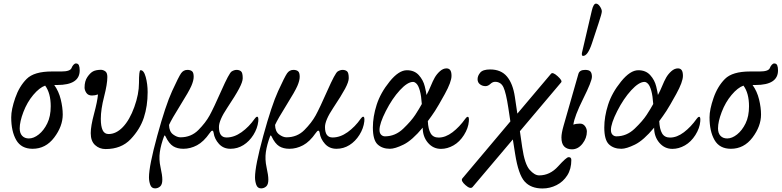

<svg xmlns="http://www.w3.org/2000/svg" viewBox="-20 -811 4320 1061"><path d="M42 -162.6Q42 -205.6 64.2 -269.8Q86.4 -334 127.4 -375Q168.5 -416 266.1 -416H319.3Q368.2 -416 375.5 -435.5Q379.4 -445.8 386.2 -453.1Q393.1 -460.4 399.4 -460.4Q411.6 -460.4 416 -450.2Q420.4 -439.9 420.4 -421.9Q420.4 -341.3 296.4 -341.3H279.8Q304.7 -306.6 315.7 -261.7Q326.7 -216.8 326.7 -178.2Q326.7 -113.3 279.5 -51Q232.4 11.2 160.2 11.2Q97.7 11.2 69.8 -36.9Q42 -85 42 -162.6ZM88.9 -101.6Q88.9 -75.2 102.5 -60.5Q116.2 -45.9 139.6 -45.9Q166.5 -45.9 194.3 -68.1Q222.2 -90.3 241.2 -129.2Q260.3 -168 260.3 -223.6Q260.3 -296.4 229.5 -337.9Q197.8 -326.7 163.8 -286.4Q129.9 -246.1 109.4 -192.4Q88.9 -138.7 88.9 -101.6Z M481.4 -75.2Q481.4 -114.3 499.8 -182.4Q518.1 -250.5 521.5 -289.1Q504.9 -283.2 488.3 -283.2Q466.8 -283.2 457 -298.1Q447.3 -313 447.3 -327.1Q447.3 -362.8 462.9 -385.5Q478.5 -408.2 494.1 -416.5Q509.8 -424.8 537.1 -425.3Q549.8 -425.3 561.5 -417.2Q573.2 -409.2 573.2 -385.7Q573.2 -346.7 555.2 -276.6Q537.1 -206.5 537.1 -154.3Q537.1 -113.3 547.1 -91.8Q557.1 -70.3 580.1 -70.3Q622.1 -70.3 659.2 -109.1Q696.3 -147.9 722.2 -219.5Q748 -291 748 -352.5Q748 -421.9 755.9 -422.9Q774.4 -424.8 785.2 -385.7Q795.9 -346.7 795.9 -301.8Q795.9 -225.1 774.9 -160.9Q753.9 -96.7 702.1 -42Q650.4 12.7 563.5 12.7Q529.3 12.7 505.4 -9.3Q481.4 -31.2 481.4 -75.2Z M803.2 168.9Q803.2 106.4 849.1 -61.3Q895 -229 931.2 -307.9Q967.3 -386.7 980.5 -405.8Q993.7 -424.8 1015.6 -424.8Q1032.2 -424.8 1041.3 -417.2Q1050.3 -409.7 1050.3 -386.7Q1050.3 -366.2 1037.4 -336.2Q1024.4 -306.2 976.3 -229.2Q928.2 -152.3 914.1 -120.6Q915 -84 936.5 -68.1Q958 -52.2 977.1 -52.2Q1036.1 -52.2 1076.2 -92.5Q1116.2 -132.8 1138.4 -173.3Q1160.6 -213.9 1203.4 -310.5Q1246.1 -407.2 1260 -416Q1273.9 -424.8 1287.6 -424.8Q1302.2 -424.8 1311.8 -417Q1321.3 -409.2 1321.3 -378.9Q1321.3 -358.9 1301 -320.8Q1280.8 -282.7 1235.4 -214.6Q1189.9 -146.5 1189.9 -108.9Q1189.9 -51.3 1231.9 -51.3Q1273.9 -51.3 1314.9 -80.6Q1356 -109.9 1387.7 -155.3Q1395 -166 1401.4 -166Q1407.7 -166 1407.7 -150.4Q1407.7 -146 1407.2 -140.1Q1402.8 -101.6 1380.4 -65.7Q1357.9 -29.8 1325.2 -9.3Q1292.5 11.2 1253.4 11.2Q1214.4 11.2 1189.9 -15.9Q1165.5 -43 1160.6 -76.2Q1158.7 -88.9 1153.1 -88.9Q1147.5 -88.9 1138.7 -75.7Q1105.5 -27.8 1068.8 -8.3Q1032.2 11.2 993.2 11.2Q960 11.2 937 -2.9Q913.6 -17.6 895 -56.6Q890.1 -66.4 887.2 -59.6Q869.1 -11.7 863.3 29.1Q857.4 69.8 867.2 113.8Q877 157.7 877 181.6Q877 209 864.7 219.5Q852.5 230 836.9 230Q817.4 230 810.3 210.2Q803.2 190.4 803.2 168.9Z M1389.2 168.9Q1389.2 106.4 1435.1 -61.3Q1481 -229 1517.1 -307.9Q1553.2 -386.7 1566.4 -405.8Q1579.6 -424.8 1601.6 -424.8Q1618.2 -424.8 1627.2 -417.2Q1636.2 -409.7 1636.2 -386.7Q1636.2 -366.2 1623.3 -336.2Q1610.4 -306.2 1562.3 -229.2Q1514.2 -152.3 1500 -120.6Q1501 -84 1522.5 -68.1Q1543.9 -52.2 1563 -52.2Q1622.1 -52.2 1662.1 -92.5Q1702.1 -132.8 1724.4 -173.3Q1746.6 -213.9 1789.3 -310.5Q1832 -407.2 1845.9 -416Q1859.9 -424.8 1873.5 -424.8Q1888.2 -424.8 1897.7 -417Q1907.2 -409.2 1907.2 -378.9Q1907.2 -358.9 1887 -320.8Q1866.7 -282.7 1821.3 -214.6Q1775.9 -146.5 1775.9 -108.9Q1775.9 -51.3 1817.9 -51.3Q1859.9 -51.3 1900.9 -80.6Q1941.9 -109.9 1973.6 -155.3Q1981 -166 1987.3 -166Q1993.7 -166 1993.7 -150.4Q1993.7 -146 1993.2 -140.1Q1988.8 -101.6 1966.3 -65.7Q1943.8 -29.8 1911.1 -9.3Q1878.4 11.2 1839.4 11.2Q1800.3 11.2 1775.9 -15.9Q1751.5 -43 1746.6 -76.2Q1744.6 -88.9 1739 -88.9Q1733.4 -88.9 1724.6 -75.7Q1691.4 -27.8 1654.8 -8.3Q1618.2 11.2 1579.1 11.2Q1545.9 11.2 1522.9 -2.9Q1499.5 -17.6 1481 -56.6Q1476.1 -66.4 1473.1 -59.6Q1455.1 -11.7 1449.2 29.1Q1443.4 69.8 1453.1 113.8Q1462.9 157.7 1462.9 181.6Q1462.9 209 1450.7 219.5Q1438.5 230 1422.9 230Q1403.3 230 1396.2 210.2Q1389.2 190.4 1389.2 168.9Z M2417 11.7Q2373.5 11.7 2344.7 -22.2Q2315.9 -56.2 2315.9 -105.5Q2257.3 -35.2 2210 -12Q2162.6 11.2 2134.8 11.2Q2092.3 11.2 2066.4 -13.2Q2040.5 -37.6 2040.5 -106.4Q2040.5 -166.5 2061.5 -232.2Q2082.5 -297.9 2133.1 -360.4Q2183.6 -422.9 2228.5 -422.9Q2270 -422.9 2294.4 -395.8Q2318.8 -368.7 2327.4 -333.5Q2335.9 -298.3 2336.9 -286.1Q2349.1 -308.1 2360.4 -335.7Q2371.6 -363.3 2382.6 -382.6Q2393.6 -401.9 2411.1 -417.5Q2428.7 -433.1 2447.3 -433.1Q2461.4 -433.1 2468.3 -423.1Q2475.1 -413.1 2475.1 -392.1Q2475.1 -358.4 2438 -291.3Q2400.9 -224.1 2383.8 -198Q2366.7 -171.9 2344.2 -141.6Q2346.2 -97.2 2359.9 -74Q2373.5 -50.8 2403.8 -50.8Q2441.9 -50.8 2480.5 -80.1Q2519 -109.4 2551.3 -154.8Q2558.6 -165.5 2564.9 -165.5Q2571.3 -165.5 2571.3 -149.9Q2571.3 -145.5 2570.8 -139.6Q2567.9 -103 2543.9 -64.9Q2520 -26.9 2486.1 -7.6Q2452.1 11.7 2417 11.7ZM2077.1 -92.8Q2077.1 -75.7 2085.9 -66.7Q2094.7 -57.6 2107.4 -57.6Q2164.1 -57.6 2208.3 -99.9Q2252.4 -142.1 2274.7 -176.3Q2296.9 -210.4 2311 -236.3Q2308.1 -281.2 2300.3 -309.3Q2292.5 -337.4 2282.2 -347.9Q2272 -358.4 2262.7 -358.4Q2231.9 -358.4 2189.5 -312.3Q2147 -266.1 2112.1 -197.3Q2077.1 -128.4 2077.1 -92.8Z M2826.7 40 2814 -40.5 2591.8 222.2Q2579.6 236.3 2552.2 211.9Q2524.4 187.5 2535.2 174.8L2800.3 -140.1L2789.1 -214.4Q2776.4 -298.3 2762.2 -328.6Q2748 -358.9 2715.8 -358.9Q2702.1 -358.9 2689.5 -346.9Q2676.8 -335 2662.6 -335Q2646 -335 2632.6 -345Q2619.1 -355 2619.1 -373.5Q2619.1 -392.1 2633.8 -409.7Q2648.4 -427.2 2688.5 -427.2Q2749 -427.2 2781.7 -387.9Q2814.5 -348.6 2825.2 -275.4L2838.9 -183.1L3024.9 -403.3Q3034.2 -414.6 3061.5 -389.9Q3088.9 -365.2 3081.1 -356L2853 -85.9L2865.7 2.4Q2879.4 96.2 2906.7 127.2Q2934.1 158.2 2959.5 158.2Q3019 158.2 3064.2 108.2Q3109.4 58.1 3121.6 57.6Q3137.2 56.6 3137.2 73.2Q3137.2 123 3114.7 158.2Q3092.3 193.4 3055.7 211.9Q3019 230.5 2978 230.5Q2913.6 230.5 2879.2 192.1Q2844.7 153.8 2826.7 40Z M3082.5 -51.3Q3082.5 -74.7 3094.2 -115.7L3176.3 -402.8Q3182.6 -424.8 3213.4 -424.8Q3235.4 -424.8 3243.2 -415.3Q3251 -405.8 3251 -386.7Q3251 -362.3 3202.6 -265.1Q3154.3 -168 3148.4 -122.1Q3162.6 -127.9 3185.1 -127.9Q3202.6 -127.9 3212.9 -113.8Q3223.1 -99.6 3223.1 -84Q3223.1 -47.9 3198.7 -16.8Q3174.3 14.2 3140.6 14.2Q3113.8 14.2 3098.1 -1.2Q3082.5 -16.6 3082.5 -51.3ZM3202.1 -502Q3195.3 -502 3195.3 -512.2Q3195.3 -515.6 3195.8 -518.6L3250.5 -752.9Q3259.3 -790.5 3273.4 -791Q3284.7 -791 3295.2 -775.4Q3305.7 -759.8 3305.7 -748Q3305.7 -736.3 3288.1 -683.6L3251 -571.3Q3228 -502 3202.1 -502Z M3695.8 11.7Q3652.3 11.7 3623.5 -22.2Q3594.7 -56.2 3594.7 -105.5Q3536.1 -35.2 3488.8 -12Q3441.4 11.2 3413.6 11.2Q3371.1 11.2 3345.2 -13.2Q3319.3 -37.6 3319.3 -106.4Q3319.3 -166.5 3340.3 -232.2Q3361.3 -297.9 3411.9 -360.4Q3462.4 -422.9 3507.3 -422.9Q3548.8 -422.9 3573.2 -395.8Q3597.7 -368.7 3606.2 -333.5Q3614.7 -298.3 3615.7 -286.1Q3627.9 -308.1 3639.2 -335.7Q3650.4 -363.3 3661.4 -382.6Q3672.4 -401.9 3689.9 -417.5Q3707.5 -433.1 3726.1 -433.1Q3740.2 -433.1 3747.1 -423.1Q3753.9 -413.1 3753.9 -392.1Q3753.9 -358.4 3716.8 -291.3Q3679.7 -224.1 3662.6 -198Q3645.5 -171.9 3623 -141.6Q3625 -97.2 3638.7 -74Q3652.3 -50.8 3682.6 -50.8Q3720.7 -50.8 3759.3 -80.1Q3797.9 -109.4 3830.1 -154.8Q3837.4 -165.5 3843.8 -165.5Q3850.1 -165.5 3850.1 -149.9Q3850.1 -145.5 3849.6 -139.6Q3846.7 -103 3822.8 -64.9Q3798.8 -26.9 3764.9 -7.6Q3731 11.7 3695.8 11.7ZM3356 -92.8Q3356 -75.7 3364.7 -66.7Q3373.5 -57.6 3386.2 -57.6Q3442.9 -57.6 3487.1 -99.9Q3531.2 -142.1 3553.5 -176.3Q3575.7 -210.4 3589.8 -236.3Q3586.9 -281.2 3579.1 -309.3Q3571.3 -337.4 3561 -347.9Q3550.8 -358.4 3541.5 -358.4Q3510.7 -358.4 3468.3 -312.3Q3425.8 -266.1 3390.9 -197.3Q3356 -128.4 3356 -92.8Z M3900.9 -162.6Q3900.9 -205.6 3923.1 -269.8Q3945.3 -334 3986.3 -375Q4027.3 -416 4125 -416H4178.2Q4227.1 -416 4234.4 -435.5Q4238.3 -445.8 4245.1 -453.1Q4252 -460.4 4258.3 -460.4Q4270.5 -460.4 4274.9 -450.2Q4279.3 -439.9 4279.3 -421.9Q4279.3 -341.3 4155.3 -341.3H4138.7Q4163.6 -306.6 4174.6 -261.7Q4185.5 -216.8 4185.5 -178.2Q4185.5 -113.3 4138.4 -51Q4091.3 11.2 4019 11.2Q3956.5 11.2 3928.7 -36.9Q3900.9 -85 3900.9 -162.6ZM3947.8 -101.6Q3947.8 -75.2 3961.4 -60.5Q3975.1 -45.9 3998.5 -45.9Q4025.4 -45.9 4053.2 -68.1Q4081.1 -90.3 4100.1 -129.2Q4119.1 -168 4119.1 -223.6Q4119.1 -296.4 4088.4 -337.9Q4056.6 -326.7 4022.7 -286.4Q3988.8 -246.1 3968.3 -192.4Q3947.8 -138.7 3947.8 -101.6Z"/></svg>

Font: Junicode
Style: Regular
Weight: 400
Designer: Peter S. Baker
Foundry: Briery Creek Software
Version: Version 0.7.2